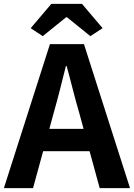

<svg xmlns="http://www.w3.org/2000/svg" viewBox="-24 -968 689 988"><path d="M196 -782 316 -879H321L441 -782L504 -823L398 -948H240L134 -823ZM-4 0H146L198 -190H437L489 0H645L408 -741H233ZM230 -305 252 -386C274 -463 295 -547 315 -628H319C341 -549 361 -463 384 -386L406 -305Z"/></svg>

Font: Source Han Sans KR
Style: Bold
Weight: 700
Designer: Ryoko NISHIZUKA 西塚涼子 (kana, bopomofo & ideographs); Paul D. Hunt (Latin, Greek & Cyrillic); Sandoll Communications 산돌커뮤니
Foundry: Adobe
Version: Version 2.004;hotconv 1.0.118;makeotfexe 2.5.65603